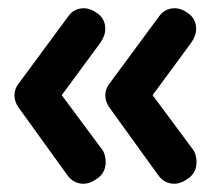

<svg xmlns="http://www.w3.org/2000/svg" viewBox="-20 -495 526 465"><path d="M402 -50Q378 -50 363 -71L244 -236Q235 -250 235 -264Q235 -279 244 -291L365 -455Q379 -475 403 -475Q420 -475 437.5 -461.5Q455 -448 455 -425Q455 -408 442 -390L344 -257V-272L445 -136Q451 -129 453.5 -120Q456 -111 456 -103Q456 -78 437.5 -64Q419 -50 402 -50ZM182 -50Q158 -50 143 -71L24 -236Q15 -250 15 -264Q15 -279 24 -291L145 -455Q159 -475 183 -475Q200 -475 217.5 -461.5Q235 -448 235 -425Q235 -408 222 -390L124 -257V-272L225 -136Q231 -129 233.5 -120Q236 -111 236 -103Q236 -78 217.5 -64Q199 -50 182 -50Z"/></svg>

Font: Quicksand Light
Style: Bold
Weight: 700
Version: Version 3.004